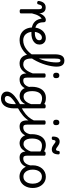

<svg xmlns="http://www.w3.org/2000/svg" viewBox="1224 -2211 1335 3921"><g transform="rotate(90 1891.5 -250.5)"><path d="M161 15Q140 15 129.5 8.5Q119 2 119 -11V-377Q119 -413 108.5 -427Q98 -441 77 -441Q62 -441 51 -432.5Q40 -424 33 -408Q26 -392 21 -369Q18 -353 8.5 -347Q-1 -341 -18 -342Q-33 -344 -42 -352Q-51 -360 -48 -383Q-42 -423 -26 -453Q-10 -483 17 -499.5Q44 -516 80 -516Q107 -516 128 -509.5Q149 -503 164 -489Q179 -475 188 -455.5Q197 -436 201 -410V-385Q213 -419 229 -444Q245 -469 263 -485.5Q281 -502 300 -510.5Q319 -519 337 -519Q356 -519 365.5 -507Q375 -495 375 -479Q375 -463 365.5 -451Q356 -439 337 -439Q318 -439 298.5 -424.5Q279 -410 261 -382.5Q243 -355 229 -318Q215 -281 205 -237V-11Q205 2 194 8.5Q183 15 161 15Z M519 -230Q473 -235 435 -252Q397 -269 369 -298.5Q341 -328 325.5 -371Q310 -414 309 -472L337 -519Q359 -519 372.5 -509Q386 -499 386 -472Q386 -431 394.5 -400.5Q403 -370 420.5 -349.5Q438 -329 464 -317Q490 -305 524 -300Q543 -297 550.5 -285.5Q558 -274 556 -260.5Q554 -247 544 -237.5Q534 -228 519 -230Z M540 -300Q586 -293 624.5 -295Q663 -297 692 -308Q721 -319 737 -338Q753 -357 753 -384Q753 -414 737.5 -426.5Q722 -439 698 -439Q673 -439 651.5 -425Q630 -411 614 -386Q598 -361 589 -328.5Q580 -296 580 -260Q580 -210 593.5 -172Q607 -134 630.5 -108Q654 -82 686 -69.5Q718 -57 754 -57Q769 -57 776 -45.5Q783 -34 783 -19.5Q783 -5 776 6Q769 17 754 17Q668 17 609.5 -18Q551 -53 521.5 -114.5Q492 -176 492 -255Q492 -310 507 -358Q522 -406 551 -442.5Q580 -479 620 -499Q660 -519 710 -519Q748 -519 777.5 -503Q807 -487 824 -458Q841 -429 841 -390Q841 -344 818 -309.5Q795 -275 754 -254Q713 -233 658.5 -226.5Q604 -220 540 -230Z M754 17Q735 17 726 6Q717 -5 717 -19.5Q717 -34 726 -45.5Q735 -57 754 -57Q804 -57 849 -73.5Q894 -90 935 -120.5Q976 -151 1012 -193Q1048 -235 1078 -285Q1108 -335 1132 -390.5Q1156 -446 1172.5 -505.5Q1189 -565 1197.5 -624.5Q1206 -684 1206 -740Q1206 -754 1219 -761.5Q1232 -769 1249 -769Q1266 -769 1279 -761.5Q1292 -754 1292 -740Q1292 -694 1282.5 -637.5Q1273 -581 1254.5 -518Q1236 -455 1209 -392Q1182 -329 1146.5 -269Q1111 -209 1069 -157Q1027 -105 977.5 -66.5Q928 -28 872 -5.5Q816 17 754 17Z M1228 17Q1164 17 1122.5 -12.5Q1081 -42 1060.5 -96Q1040 -150 1040 -223V-701Q1040 -802 1072 -850Q1104 -898 1170 -898Q1211 -898 1238 -880Q1265 -862 1278.5 -827.5Q1292 -793 1292 -740Q1292 -721 1279 -712Q1266 -703 1249 -703Q1232 -703 1219 -712Q1206 -721 1206 -740Q1206 -768 1202 -784.5Q1198 -801 1189.5 -809.5Q1181 -818 1168 -818Q1154 -818 1144.5 -807Q1135 -796 1130.5 -769Q1126 -742 1126 -695V-226Q1126 -171 1138 -133Q1150 -95 1177 -76.5Q1204 -58 1247 -58Q1261 -58 1267.5 -46.5Q1274 -35 1272.5 -20.5Q1271 -6 1260 5.5Q1249 17 1228 17Z M1228 17Q1214 17 1207.5 5.5Q1201 -6 1202.5 -20.5Q1204 -35 1215 -46.5Q1226 -58 1247 -58Q1276 -58 1303 -71Q1330 -84 1354 -111Q1378 -138 1399 -179.5Q1420 -221 1439 -276Q1444 -291 1456 -290.5Q1468 -290 1477.5 -280.5Q1487 -271 1484 -259Q1464 -189 1438.5 -137Q1413 -85 1381.5 -51Q1350 -17 1312 0Q1274 17 1228 17Z M1554 17Q1524 17 1500.5 8.5Q1477 0 1461.5 -18.5Q1446 -37 1438 -65.5Q1430 -94 1430 -135V-489Q1430 -502 1440.5 -508.5Q1451 -515 1472 -515Q1494 -515 1505 -508.5Q1516 -502 1516 -489V-138Q1516 -94 1528 -76Q1540 -58 1573 -58Q1587 -58 1594 -46.5Q1601 -35 1599.5 -20.5Q1598 -6 1587 5.5Q1576 17 1554 17ZM1472 -669Q1444 -669 1430 -684.5Q1416 -700 1416 -731Q1416 -763 1430 -779Q1444 -795 1472 -795Q1500 -795 1513.5 -779Q1527 -763 1527 -731Q1529 -700 1514.5 -684.5Q1500 -669 1472 -669Z M1553 17Q1539 17 1532.5 5.5Q1526 -6 1527.5 -20.5Q1529 -35 1540 -46.5Q1551 -58 1572 -58Q1599 -58 1621.5 -67Q1644 -76 1662.5 -95Q1681 -114 1694.5 -144Q1708 -174 1716 -215Q1719 -230 1732 -233.5Q1745 -237 1757 -232Q1769 -227 1767 -212Q1759 -153 1740.5 -109.5Q1722 -66 1694.5 -38.5Q1667 -11 1631.5 3Q1596 17 1553 17Z M1945 397Q1880 397 1840.5 364Q1801 331 1801 275Q1801 249 1811.5 223.5Q1822 198 1842 172Q1862 146 1893 119.5Q1924 93 1966 65Q1982 54 1997 45Q2012 36 2027.5 27Q2043 18 2058 9V-98Q2035 -54 2007.5 -29.5Q1980 -5 1950.5 5.5Q1921 16 1891 16Q1835 16 1792.5 -12Q1750 -40 1726.5 -95.5Q1703 -151 1703 -233Q1703 -285 1713 -329.5Q1723 -374 1741.5 -409.5Q1760 -445 1787.5 -469.5Q1815 -494 1850 -507Q1885 -520 1927 -520Q1954 -520 1974.5 -517.5Q1995 -515 2015 -508Q2035 -501 2058 -486V-490Q2058 -503 2068.5 -509.5Q2079 -516 2101 -516Q2122 -516 2133 -509.5Q2144 -503 2144 -490V131Q2144 194 2130 244Q2116 294 2090 327.5Q2064 361 2027 379Q1990 397 1945 397ZM1953 319Q1986 319 2009.5 297.5Q2033 276 2045.5 233.5Q2058 191 2058 128V93Q2045 99 2034 105.5Q2023 112 2013 119Q2003 126 1992 133Q1966 153 1947 170Q1928 187 1915.5 202.5Q1903 218 1897 234Q1891 250 1891 266Q1891 282 1898 294Q1905 306 1919 312.5Q1933 319 1953 319ZM1904 -64Q1935 -64 1963 -79.5Q1991 -95 2015.5 -129.5Q2040 -164 2058 -219V-407Q2026 -426 1996.5 -434Q1967 -442 1938 -442Q1911 -442 1888 -433.5Q1865 -425 1847.5 -408.5Q1830 -392 1817.5 -367.5Q1805 -343 1798.5 -310.5Q1792 -278 1792 -237Q1792 -185 1804 -146Q1816 -107 1840.5 -85.5Q1865 -64 1904 -64Z M2126 59Q2118 64 2110.5 56.5Q2103 49 2099 35.5Q2095 22 2097 9Q2099 -4 2108 -10Q2156 -34 2194 -58.5Q2232 -83 2262 -108Q2292 -133 2316 -160.5Q2340 -188 2360.5 -220Q2381 -252 2399 -290Q2408 -307 2421.5 -306Q2435 -305 2443 -295Q2451 -285 2445 -271Q2426 -224 2403.5 -185.5Q2381 -147 2353.5 -114Q2326 -81 2292 -52Q2258 -23 2217 4Q2176 31 2126 59Z M2514 17Q2484 17 2460.5 8.5Q2437 0 2421.5 -18.5Q2406 -37 2398 -65.5Q2390 -94 2390 -135V-489Q2390 -502 2400.5 -508.5Q2411 -515 2432 -515Q2454 -515 2465 -508.5Q2476 -502 2476 -489V-138Q2476 -94 2488 -76Q2500 -58 2533 -58Q2547 -58 2554 -46.5Q2561 -35 2559.5 -20.5Q2558 -6 2547 5.5Q2536 17 2514 17ZM2432 -669Q2404 -669 2390 -684.5Q2376 -700 2376 -731Q2376 -763 2390 -779Q2404 -795 2432 -795Q2460 -795 2473.5 -779Q2487 -763 2487 -731Q2489 -700 2474.5 -684.5Q2460 -669 2432 -669Z M2513 17Q2499 17 2492.5 5.5Q2486 -6 2487.5 -20.5Q2489 -35 2500 -46.5Q2511 -58 2532 -58Q2559 -58 2581.5 -67Q2604 -76 2622.5 -95Q2641 -114 2654.5 -144Q2668 -174 2676 -215Q2679 -230 2692 -233.5Q2705 -237 2717 -232Q2729 -227 2727 -212Q2719 -153 2700.5 -109.5Q2682 -66 2654.5 -38.5Q2627 -11 2591.5 3Q2556 17 2513 17Z M2858 17Q2803 17 2761 -11Q2719 -39 2695 -94Q2671 -149 2671 -232Q2671 -284 2681 -328.5Q2691 -373 2709.5 -408.5Q2728 -444 2755.5 -468.5Q2783 -493 2818 -506Q2853 -519 2896 -519Q2937 -519 2979 -504Q3021 -489 3056 -462V-386Q3016 -418 2979 -429Q2942 -440 2906 -440Q2879 -440 2856 -432Q2833 -424 2815.5 -407.5Q2798 -391 2785.5 -366.5Q2773 -342 2766.5 -309.5Q2760 -277 2760 -235Q2760 -183 2772 -144Q2784 -105 2808.5 -84Q2833 -63 2872 -63Q2909 -63 2942 -87.5Q2975 -112 3001.5 -160.5Q3028 -209 3045 -282L3062 -217Q3044 -130 3011.5 -78.5Q2979 -27 2939 -5Q2899 17 2858 17ZM3148 17Q3117 17 3094 8.5Q3071 0 3055.5 -18.5Q3040 -37 3032 -65.5Q3024 -94 3024 -135V-487Q3024 -501 3035 -508Q3046 -515 3067 -515Q3089 -515 3099.5 -508.5Q3110 -502 3110 -488V-138Q3110 -94 3122 -76Q3134 -58 3167 -58Q3177 -58 3182 -46.5Q3187 -35 3185.5 -20.5Q3184 -6 3175 5.5Q3166 17 3148 17Z M3148 17Q3134 17 3127.5 5.5Q3121 -6 3122.5 -20.5Q3124 -35 3135 -46.5Q3146 -58 3167 -58Q3194 -58 3216.5 -67Q3239 -76 3257.5 -95Q3276 -114 3289.5 -144Q3303 -174 3311 -215Q3314 -230 3327 -233.5Q3340 -237 3352 -232Q3364 -227 3362 -212Q3354 -153 3335.5 -109.5Q3317 -66 3289.5 -38.5Q3262 -11 3226.5 3Q3191 17 3148 17Z M2753 -640Q2719 -640 2719 -666Q2721 -739 2748 -770Q2775 -801 2821 -801Q2851 -801 2874 -790Q2897 -779 2916 -764.5Q2935 -750 2952 -738.5Q2969 -727 2985 -727Q2997 -727 3005 -741Q3013 -755 3014 -781Q3017 -803 3048 -803Q3068 -803 3076 -796Q3084 -789 3084 -775Q3083 -714 3059.5 -677.5Q3036 -641 2981 -641Q2952 -641 2928 -652.5Q2904 -664 2884.5 -679Q2865 -694 2849 -705.5Q2833 -717 2818 -717Q2806 -717 2798.5 -704.5Q2791 -692 2789 -666Q2788 -653 2779 -646.5Q2770 -640 2753 -640Z M3539 19Q3472 19 3419.5 -15Q3367 -49 3337 -109.5Q3307 -170 3307 -250Q3307 -309 3324 -358Q3341 -407 3372.5 -443Q3404 -479 3446 -499Q3488 -519 3539 -519Q3606 -519 3658 -484.5Q3710 -450 3740 -389.5Q3770 -329 3770 -251Q3770 -204 3759 -163Q3748 -122 3727.5 -88.5Q3707 -55 3678.5 -31Q3650 -7 3614.5 6Q3579 19 3539 19ZM3539 -61Q3572 -61 3598 -74.5Q3624 -88 3643 -113Q3662 -138 3672 -173Q3682 -208 3682 -251Q3682 -308 3664.5 -350.5Q3647 -393 3615 -416Q3583 -439 3539 -439Q3507 -439 3480 -426Q3453 -413 3434 -387.5Q3415 -362 3405 -327.5Q3395 -293 3395 -250Q3395 -193 3413 -150.5Q3431 -108 3463 -84.5Q3495 -61 3539 -61Z"/></g></svg>

Font: Playwrite HR Lijeva
Style: Regular
Weight: 400
Designer: Veronika Burian, José Scaglione
Foundry: TypeTogether
Version: Version 1.002